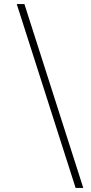

<svg xmlns="http://www.w3.org/2000/svg" viewBox="-20 -822 450 952"><path d="M355 110 63 -802H101L393 110Z"/></svg>

Font: Literata ExtraLight
Style: Italic
Weight: 250
Italic angle: -2°
Designer: Latin by Veronika Burian and Jose Scaglione. Greek by Irene Vlachou. Cyrillic by Vera Evstafieva
Foundry: TypeTogether
Version: Version 3.002